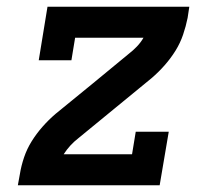

<svg xmlns="http://www.w3.org/2000/svg" viewBox="-20 -550 640 570"><path d="M321 -229 263 -290ZM33 0 39 -33Q43 -58 51.5 -83Q60 -108 74 -130.5Q88 -153 106 -173.5Q124 -194 145 -212L254 -301L362 -390Q375 -400 386.5 -412Q398 -424 406 -438H203L192 -371H95L121 -530H542L537 -497Q532 -472 523.5 -447Q515 -422 501 -399.5Q487 -377 469 -356.5Q451 -336 430 -318L213 -140Q200 -130 189 -118Q178 -106 169 -92H372L383 -159H481L454 0Z"/></svg>

Font: Iosevka Curly Slab SmBdEx
Style: Italic
Weight: 600
Width: 7
Italic angle: -9°
Monospace: yes
Designer: Belleve Invis
Foundry: Belleve Invis
Version: Version 11.1.0; ttfautohint (v1.8.3)